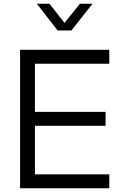

<svg xmlns="http://www.w3.org/2000/svg" viewBox="-20 -1013 652 1033"><path d="M88 -745H568V-670H168V-411H548V-336H168V-75H568V0H88ZM178 -993H246L327 -890L410 -993H478L364 -849H290Z"/></svg>

Font: Evergrow Sans 
Style: Regular
Weight: 400
Foundry: 10Web
Version: Version 1.000